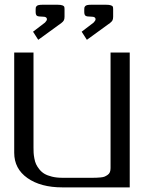

<svg xmlns="http://www.w3.org/2000/svg" viewBox="-20 -811 644 831"><path d="M469.7 -770V-738.8Q469.7 -728.5 466.8 -722.9Q463.9 -717.3 456.1 -711.4L356 -638.7L333.5 -673.8L385.3 -713.4Q393.6 -721.7 393.6 -728Q393.6 -738.8 376 -738.8Q355.5 -738.8 350.1 -742.9Q344.7 -747.1 344.7 -759.3V-770Q344.7 -775.4 345.2 -777.8Q345.7 -780.3 348.4 -783.9Q351.1 -787.6 357.9 -789.1Q364.7 -790.5 376 -790.5H438.5Q453.6 -790.5 460.4 -787.8Q467.3 -785.2 468.5 -781.7Q469.7 -778.3 469.7 -770ZM259.3 -770V-738.8Q259.3 -728.5 256.3 -722.9Q253.4 -717.3 245.6 -711.4L145.5 -638.7L123 -673.8L174.8 -713.4Q183.1 -721.7 183.1 -728Q183.1 -738.8 165.5 -738.8Q145 -738.8 139.6 -742.9Q134.3 -747.1 134.3 -759.3V-770Q134.3 -775.4 134.8 -777.8Q135.3 -780.3 137.9 -783.9Q140.6 -787.6 147.5 -789.1Q154.3 -790.5 165.5 -790.5H228Q243.2 -790.5 250 -787.8Q256.8 -785.2 258.1 -781.7Q259.3 -778.3 259.3 -770ZM541.5 -583.5V0H250Q156.2 0 98.9 -40.3Q41.5 -80.6 41.5 -149.9V-583.5H125V-172.9Q125 -159.7 125.5 -149.9Q126 -140.1 128.7 -125.5Q131.3 -110.8 136.2 -100.3Q141.1 -89.8 150.4 -78.1Q159.7 -66.4 172.4 -58.8Q185.1 -51.3 205.1 -46.4Q225.1 -41.5 250 -41.5H375Q388.7 -41.5 395.8 -41.7Q402.8 -42 414.6 -43Q426.3 -43.9 432.6 -46.6Q439 -49.3 445.8 -54Q452.6 -58.6 455.6 -65.9Q458.5 -73.2 458.5 -83.5V-583.5Z"/></svg>

Font: Gputeks
Style: Regular
Weight: 500
Version: Version 0.9